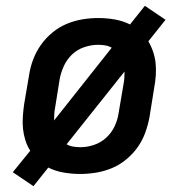

<svg xmlns="http://www.w3.org/2000/svg" viewBox="-20 -590 640 660"><path d="M95 50 24 2 84 -72Q73 -89 67 -108.5Q61 -128 59 -148Q57 -168 58.5 -189.5Q60 -211 63 -232L80 -332Q84 -359 94 -385.5Q104 -412 120.5 -435.5Q137 -459 160 -478Q183 -497 209.5 -508Q236 -519 263.5 -523.5Q291 -528 317 -528Q347 -528 375 -523Q403 -518 427 -506L478 -570L549 -522L490 -448Q500 -431 506.5 -411.5Q513 -392 515 -372Q517 -352 515.5 -330.5Q514 -309 510 -288L494 -188Q489 -161 479.5 -134.5Q470 -108 453.5 -84.5Q437 -61 414 -42Q391 -23 364.5 -12Q338 -1 310 3.5Q282 8 256 8Q226 8 198 3Q170 -2 146 -14ZM166 -176 364 -426Q354 -432 341.5 -434Q329 -436 317 -436Q294 -436 270 -428Q246 -420 228 -403Q210 -386 199.5 -363Q189 -340 185 -317L169 -217Q167 -207 166.5 -196.5Q166 -186 166 -176ZM257 -84Q280 -84 303.5 -92Q327 -100 345.5 -117Q364 -134 374.5 -157Q385 -180 388 -203L405 -303Q407 -313 407.5 -323.5Q408 -334 408 -344L209 -94Q219 -88 232 -86Q245 -84 257 -84Z"/></svg>

Font: Iosevka Etoile Semibold
Style: Italic
Weight: 600
Italic angle: -9°
Designer: Belleve Invis
Foundry: Belleve Invis
Version: Version 22.1.2; ttfautohint (v1.8.4)